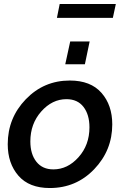

<svg xmlns="http://www.w3.org/2000/svg" viewBox="-20 -938 622 968"><path d="M267 -848 281 -918H564L549 -848ZM309 -614 334 -729H432L408 -614ZM19 -211Q19 -343 110 -437.5Q201 -532 332 -532Q437 -532 491.5 -470Q546 -408 546 -311Q546 -180 455 -85Q364 10 231 10Q127 10 73 -52Q19 -114 19 -211ZM431 -296Q431 -360 401 -399Q371 -438 315 -438Q243 -438 188 -376Q133 -314 133 -225Q133 -161 163.5 -122.5Q194 -84 249 -84Q321 -84 376 -145.5Q431 -207 431 -296Z"/></svg>

Font: Raleway-v4020 SemiBold
Style: Italic
Weight: 600
Italic angle: -12°
Designer: Matt McInerney, Pablo Impallari, Rodrigo Fuenzalida
Foundry: Matt McInerney, Pablo Impallari, Rodrigo Fuenzalida
Version: Version 4.020;PS 004.020;hotconv 1.0.88;makeotf.lib2.5.64775